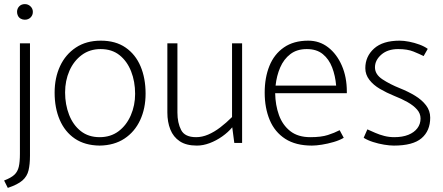

<svg xmlns="http://www.w3.org/2000/svg" viewBox="-20 -696 2155 935"><path d="M101 -600Q90 -600 81 -605Q72 -610 67.5 -619Q63 -628 63 -638Q63 -654 73.5 -665Q84 -676 101 -676Q117 -676 128.5 -665Q140 -654 140 -638Q140 -622 129 -611Q118 -600 101 -600ZM126 -485V62Q126 104 119 133.5Q112 163 89 183Q66 203 18 219L0 183Q34 170 50 155Q66 140 71.5 116Q77 92 77 54V-485Z M465 13Q393 12 344.5 -21Q296 -54 271 -112Q246 -170 246 -245Q246 -317 272.5 -374Q299 -431 349.5 -464.5Q400 -498 471 -498Q543 -498 591.5 -464.5Q640 -431 664.5 -373Q689 -315 689 -240Q689 -168 662.5 -111Q636 -54 586 -21Q536 12 465 13ZM465 -28Q519 -28 557.5 -57Q596 -86 617 -134.5Q638 -183 638 -239Q638 -299 618.5 -348.5Q599 -398 562 -427.5Q525 -457 470 -457Q417 -457 378 -428Q339 -399 318 -351Q297 -303 297 -246Q297 -187 316.5 -137Q336 -87 373.5 -57.5Q411 -28 465 -28Z M1110 -485V-126Q1082 -98 1052.5 -75.5Q1023 -53 993.5 -40.5Q964 -28 935 -28Q880 -28 862 -63Q844 -98 844 -148V-485H795V-148Q795 -102 809.5 -65.5Q824 -29 855.5 -8Q887 13 939 13Q969 13 1001 1Q1033 -11 1062 -31.5Q1091 -52 1111 -76L1121 0H1159V-485Z M1669 -242V-250Q1669 -321 1644.5 -377Q1620 -433 1578 -465.5Q1536 -498 1481 -498Q1410 -498 1362.5 -465Q1315 -432 1292 -375Q1269 -318 1269 -245Q1269 -170 1293.5 -111.5Q1318 -53 1369 -20Q1420 13 1499 13Q1519 13 1547.5 8.5Q1576 4 1605 -4.5Q1634 -13 1654 -25L1634 -62Q1609 -49 1576.5 -38.5Q1544 -28 1491 -28Q1431 -28 1393.5 -57.5Q1356 -87 1338.5 -135.5Q1321 -184 1320 -242ZM1322 -279Q1327 -327 1344.5 -367.5Q1362 -408 1394 -432.5Q1426 -457 1474 -457Q1522 -457 1552 -432.5Q1582 -408 1597.5 -367.5Q1613 -327 1617 -279Z M1751 -25Q1770 -13 1796.5 -4.5Q1823 4 1850.5 8.5Q1878 13 1898 13Q1991 13 2033 -23Q2075 -59 2075 -123Q2075 -157 2054.5 -183.5Q2034 -210 2001 -230Q1968 -250 1928 -266Q1878 -286 1842 -310Q1806 -334 1806 -368Q1806 -403 1837 -430Q1868 -457 1919 -457Q1964 -457 1993.5 -445Q2023 -433 2043 -423L2063 -458Q2047 -470 2022.5 -479Q1998 -488 1972.5 -493Q1947 -498 1926 -498Q1844 -498 1801.5 -459.5Q1759 -421 1759 -364Q1759 -333 1778.5 -307.5Q1798 -282 1830.5 -263Q1863 -244 1900 -229Q1936 -215 1965 -198.5Q1994 -182 2011 -162.5Q2028 -143 2028 -119Q2028 -92 2012.5 -71.5Q1997 -51 1968.5 -39.5Q1940 -28 1900 -28Q1875 -28 1851.5 -34Q1828 -40 1807.5 -49Q1787 -58 1769 -66Z"/></svg>

Font: Catamaran Thin
Style: Regular
Weight: 100
Designer: Pria Ravichandran
Version: Version 2.000